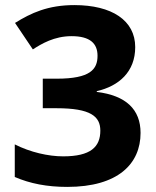

<svg xmlns="http://www.w3.org/2000/svg" viewBox="-20 -815 612 754"><path d="M511 -630C511 -735 419 -795 272 -795C168 -795 102 -764 39 -725L109 -621C143 -643 193 -673 261 -673C334 -673 363 -644 363 -596C363 -543 335 -506 203 -506H148V-390H202C336 -390 374 -358 374 -302C374 -238 336 -201 228 -201C170 -201 99 -217 38 -248V-120C98 -94 165 -81 244 -81C444 -81 532 -172 532 -293C532 -385 475 -440 360 -454V-457C447 -477 511 -533 511 -630Z"/></svg>

Font: Noto Sans Kannada UI
Style: Bold
Weight: 700
Designer: Jelle Bosma - Monotype Design Team
Foundry: Monotype Imaging Inc.
Version: Version 2.005